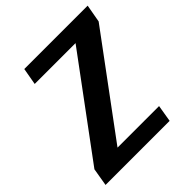

<svg xmlns="http://www.w3.org/2000/svg" viewBox="-190 -832 964 964"><g transform="rotate(-45 291.5 -350.0)"><path d="M465 0 480 -90H185L566 -605L583 -700H133L117 -610H407L26 -95L10 0Z"/></g></svg>

Font: Scada
Style: Bold Italic
Weight: 700
Designer: Jovanny Lemonad
Foundry: Jovanny Lemonad
Version: Version 3.005